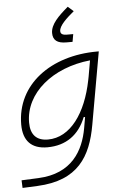

<svg xmlns="http://www.w3.org/2000/svg" viewBox="-66 -843 717 1123"><g transform="rotate(-5 293.0 -281.5)"><path d="M20 234.4 107.9 230.5C347.7 219.7 426.3 85 458.5 -98.1L533.7 -522.5H524.4C251 -522.5 44.4 -370.1 44.4 -135.3C44.4 -39.6 92.8 10.3 185.5 10.3C295.9 10.3 372.6 -46.4 412.1 -147H420.4L409.2 -82.5C386.2 46.9 315.4 176.3 117.7 185.1L18.1 189.5ZM478 -474.6 461.4 -379.4 457.5 -359.9C419.9 -170.9 325.7 -34.7 192.9 -34.7C126 -34.7 91.3 -71.8 91.3 -142.6C91.3 -316.9 257.8 -452.1 478 -474.6ZM349.1 -591.3H385.7L393.6 -636.2H356.9C331.1 -636.2 319.3 -643.6 319.3 -660.2C319.3 -691.9 364.7 -733.4 408.2 -769.5L375.5 -798.3C318.8 -750 271 -704.1 271 -652.8C271 -610.8 296.4 -591.3 349.1 -591.3Z"/></g></svg>

Font: Cascadia Code PL ExtraLight
Style: Italic
Weight: 200
Italic angle: -10°
Monospace: yes
Designer: Aaron Bell
Foundry: Saja Typeworks
Version: Version 2404.023